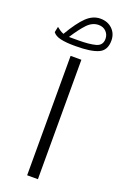

<svg xmlns="http://www.w3.org/2000/svg" viewBox="-182 -854 575 900"><g transform="rotate(20 105.5 -404.0)"><path d="M135.7 -595.7V0H82V-595.7ZM-25.9 -674.8 -20 -703.1Q-13.2 -697.3 -3.7 -690.9Q5.9 -684.6 15.1 -681.2Q54.2 -747.6 85.7 -777.6Q117.2 -807.6 154.3 -807.6Q190.9 -807.6 214.1 -785.2Q237.3 -762.7 237.3 -728Q237.3 -678.7 200.4 -662.6Q163.6 -646.5 90.8 -646.5H78.6Q40.5 -646.5 13.2 -652.6Q-14.2 -658.7 -25.9 -674.8ZM89.8 -676.3Q145.5 -676.3 177 -684.8Q208.5 -693.4 208.5 -726.1Q208.5 -747.6 194.1 -762.2Q179.7 -776.9 156.7 -776.9Q125.5 -776.9 100.3 -750.5Q75.2 -724.1 44.4 -676.3Z"/></g></svg>

Font: Vazirmatn UI NL ExtraLight
Style: Regular
Weight: 200
Designer: Saber Rastikerdar
Foundry: Saber Rastikerdar
Version: Version 33.003